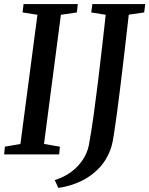

<svg xmlns="http://www.w3.org/2000/svg" viewBox="-22 -763 738 949"><path d="M-1.5 0 2 -38 79 -51.5 163 -690 89.5 -701.5 94.5 -743H362.5L358 -701.5L279 -690L195.5 -51.5L274 -38L270.5 0ZM266.5 166 248.5 127Q294.5 113 329.8 86.8Q365 60.5 387.5 26.2Q410 -8 417 -45Q429 -109 440 -187.8Q451 -266.5 461.5 -352Q472 -437.5 481.8 -524Q491.5 -610.5 500.5 -690L429 -701.5L434.5 -743H696L690.5 -701.5L614.5 -690.5Q604 -598 593.8 -510Q583.5 -422 574 -343.8Q564.5 -265.5 556 -202.8Q547.5 -140 540.8 -97.5Q534 -55 529 -39Q510 22 471.2 64.2Q432.5 106.5 379.8 131.8Q327 157 266.5 166Z"/></svg>

Font: Merriweather 36pt Medium
Style: Italic
Weight: 500
Italic angle: -7.8°
Version: Version 2.101